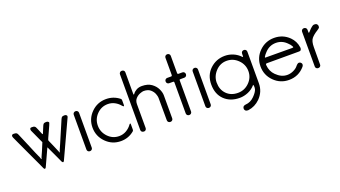

<svg xmlns="http://www.w3.org/2000/svg" viewBox="-69 -1360 3832 2166"><g transform="rotate(-20 1847.0 -277.0)"><path d="M461 13Q454 13 447 1L420 -58Q353 -204 352 -204Q349 -204 346 -195L256 1Q249 13 242 13Q236 13 229 1L199 -65Q168 -131 128.5 -216Q89 -301 58 -368Q27 -435 23.5 -443.5Q20 -452 20 -458Q20 -464 24 -471.5Q28 -479 44 -479Q70 -479 79 -472.5Q88 -466 94 -451L156 -305Q211 -172 225 -144L230 -135L237 -114Q240 -103 243 -103Q246 -103 248 -114Q249 -116 250.5 -122.5Q252 -129 259 -142Q272 -168 314 -271Q315 -272 315.5 -274Q316 -276 317 -278V-281L306 -304Q280 -362 262 -400.5Q244 -439 241.5 -445.5Q239 -452 239 -458Q239 -464 242.5 -471.5Q246 -479 263 -479Q288 -479 297 -472.5Q306 -466 312 -451L322 -428Q347 -363 352 -363Q355 -363 357 -369L391 -451Q399 -469 407.5 -474Q416 -479 439 -479Q452 -479 461 -470Q466 -465 466 -459Q466 -453 425 -364Q387 -283 387 -278Q387 -273 406 -232Q420 -197 431 -174L454 -120Q458 -103 461 -103Q464 -103 466 -114L473 -133L502 -199L610 -451Q618 -469 626.5 -474Q635 -479 657 -479Q670 -479 679 -470Q684 -465 684 -458Q684 -453 682 -448L474 1Q468 13 461 13Z M788 0Q774 0 765 -9Q756 -18 756 -31V-449Q756 -462 765 -471Q774 -480 788 -480Q802 -480 811 -471Q820 -462 820 -449V-31Q820 -18 811 -9Q802 0 788 0Z M1157 13Q1052 13 978.5 -61.5Q905 -136 905 -240Q905 -344 978.5 -417.5Q1052 -491 1157 -491Q1247 -491 1317 -435Q1325 -430 1325 -415V-360Q1325 -346 1319 -346Q1314 -346 1303 -358Q1276 -391 1238.5 -411Q1201 -431 1157 -431Q1079 -431 1024 -374.5Q969 -318 969 -240Q969 -162 1024 -104.5Q1079 -47 1157 -47Q1204 -47 1243.5 -70Q1283 -93 1309 -130Q1315 -138 1320 -138Q1321 -138 1323 -137Q1325 -136 1325 -127V-65Q1325 -50 1316 -44Q1247 13 1157 13Z M1754 0Q1739 0 1730 -9Q1721 -18 1721 -31L1720 -303Q1720 -320 1708.5 -350.5Q1697 -381 1668 -406Q1639 -431 1587 -431Q1572 -431 1543 -420Q1514 -409 1490.5 -384Q1467 -359 1467 -317V-31Q1467 -18 1458.5 -9Q1450 0 1437 0Q1420 0 1411 -9Q1402 -18 1402 -31V-699Q1402 -712 1411 -721Q1420 -730 1433 -730Q1450 -730 1458.5 -721Q1467 -712 1467 -699V-441Q1467 -431 1471 -431Q1474 -431 1478 -437Q1494 -460 1522 -475.5Q1550 -491 1587 -491Q1658 -491 1701.5 -460Q1745 -429 1765.5 -386Q1786 -343 1786 -307V-31Q1786 -18 1777 -9Q1768 0 1754 0Z M1980 0Q1966 0 1957 -9Q1948 -18 1948 -31V-403Q1948 -415 1937 -415H1889Q1876 -415 1867 -424Q1858 -433 1858 -447Q1858 -461 1867 -470Q1876 -479 1889 -479H1936Q1948 -479 1948 -495V-699Q1948 -712 1957 -721Q1966 -730 1980 -730Q1994 -730 2003 -721Q2012 -712 2012 -699V-492Q2012 -480 2024 -479H2071Q2084 -479 2093 -470Q2102 -461 2102 -447Q2102 -433 2093 -424Q2084 -415 2071 -415H2038Q2018 -415 2015 -413Q2012 -411 2012 -404V-31Q2012 -18 2003 -9Q1994 0 1980 0Z M2216 0Q2202 0 2193 -9Q2184 -18 2184 -31V-449Q2184 -462 2193 -471Q2202 -480 2216 -480Q2230 -480 2239 -471Q2248 -462 2248 -449V-31Q2248 -18 2239 -9Q2230 0 2216 0Z M2626 176H2619Q2586 176 2581 147V144Q2581 123 2593.5 114.5Q2606 106 2620 106Q2677 102 2721.5 58Q2766 14 2776 -21Q2779 -33 2779 -46Q2777 -73 2773 -73H2772Q2736 -30 2685 -8.5Q2634 13 2583 13Q2470 13 2400 -54.5Q2330 -122 2330 -238Q2330 -351 2404.5 -421Q2479 -491 2583 -491Q2634 -491 2682 -471Q2730 -451 2768 -411L2771 -410Q2772 -410 2774 -410Q2776 -410 2776 -420V-443Q2776 -461 2785 -470Q2794 -479 2809 -479Q2822 -479 2831 -470Q2840 -461 2840 -448V-69Q2840 33 2767 106Q2707 165 2626 176ZM2583 -47Q2662 -47 2719 -103.5Q2776 -160 2776 -238Q2776 -317 2719 -374Q2662 -431 2583 -431Q2505 -431 2450 -372Q2395 -313 2395 -238Q2395 -153 2447 -100Q2499 -47 2583 -47Z M3175 13Q3070 13 2996 -61Q2922 -135 2922 -240Q2922 -345 2996 -418Q3070 -491 3175 -491Q3280 -491 3354 -418Q3407 -365 3417 -290L3418 -283Q3418 -274 3413 -262Q3408 -250 3387 -250H3004Q2994 -250 2991 -246.5Q2988 -243 2988 -236V-231Q2994 -156 3043 -108Q3104 -47 3175 -47Q3213 -47 3248.5 -63.5Q3284 -80 3302 -102Q3326 -132 3342 -132Q3351 -132 3362 -126Q3376 -115 3376 -100Q3376 -87 3366 -75Q3291 13 3175 13ZM3329 -314Q3344 -314 3344 -320Q3344 -325 3338 -332V-333Q3328 -353 3307 -372Q3252 -431 3175 -431Q3097 -431 3042 -372Q3019 -348 3007 -328Q3004 -322 3004 -319Q3004 -317 3006.5 -315.5Q3009 -314 3329 -314Z M3529 0Q3515 0 3506 -8.5Q3497 -17 3497 -30V-448Q3497 -461 3506 -470Q3515 -479 3529 -479Q3543 -479 3552.5 -470Q3562 -461 3562 -448V-417Q3562 -411 3565 -411Q3568 -411 3571 -414Q3583 -429 3602 -447Q3621 -465 3636 -474Q3644 -478 3654 -478Q3659 -478 3670 -476.5Q3681 -475 3689 -462Q3689 -461 3690 -461Q3694 -456 3694 -443Q3694 -441 3693.5 -433Q3693 -425 3682 -417Q3671 -409 3661 -402Q3615 -374 3588.5 -342.5Q3562 -311 3562 -239L3561 -30Q3561 -17 3552 -8.5Q3543 0 3529 0Z"/></g></svg>

Font: Gardens CM
Style: Regular
Weight: 400
Designer: Created by: Aleksander Shevchuk, 2010. Modifed by: Daren Olsen, 2020.
Foundry: High-Logic / FontCreator v.13.0.0 build 2663 (64-bit)
Version: Version 3.003 Ukrainian, initial release